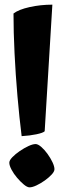

<svg xmlns="http://www.w3.org/2000/svg" viewBox="-20 -800 274 825"><path d="M73 -215Q63 -295 55 -387Q47 -479 42.5 -571Q38 -663 38 -742Q60 -759 107 -769.5Q154 -780 205 -780L172 -236Q165 -229 136.5 -223Q108 -217 73 -215ZM107 5Q97 5 82.5 -7Q68 -19 53.5 -36Q39 -53 29.5 -71Q20 -89 20 -101Q20 -111 33 -124.5Q46 -138 65 -151Q84 -164 102.5 -172.5Q121 -181 133 -181Q143 -181 157 -169Q171 -157 184 -139Q197 -121 205.5 -103Q214 -85 214 -73Q214 -63 202 -50Q190 -37 172.5 -24.5Q155 -12 137 -3.5Q119 5 107 5Z"/></svg>

Font: Texturina 72pt Black
Style: Regular
Weight: 900
Designer: Guillermo Torres Carreño
Foundry: Omnibus-Type
Version: Version 1.002; ttfautohint (v1.8.3)